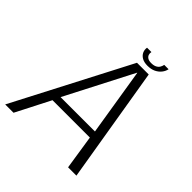

<svg xmlns="http://www.w3.org/2000/svg" viewBox="-229 -917 1059 1059"><g transform="rotate(45 301.0 -387.0)"><path d="M-21 0H44L147 -201H438.5L469.5 0H534.5L422 -676.5H330.5ZM166.5 -244.5 369.5 -638H371L434.5 -244.5ZM382.5 -705.5Q410.5 -705.5 430.8 -715.2Q451 -725 463.2 -740.8Q475.5 -756.5 479 -774.5H445Q443 -763 436.8 -752.8Q430.5 -742.5 418.2 -736.5Q406 -730.5 387 -730.5Q369.5 -730.5 359.5 -736.8Q349.5 -743 346 -752.8Q342.5 -762.5 345 -774.5H311Q308 -756.5 315.2 -740.8Q322.5 -725 339.5 -715.2Q356.5 -705.5 382.5 -705.5Z"/></g></svg>

Font: Anybody UltraCondensed Thin Light
Style: Italic
Weight: 300
Italic angle: -10°
Version: Version 1.111